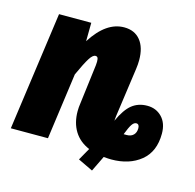

<svg xmlns="http://www.w3.org/2000/svg" viewBox="-99 -650 848 834"><g transform="rotate(15 325.0 -232.5)"><path d="M637 -147Q637 -66 585.5 -24Q534 18 453 18Q441 18 419 16L385 86L318 54L349 -1Q304 -20 281 -57.5Q258 -95 258 -147Q258 -165 261 -184L283 -360Q284 -366 284 -376Q284 -389 281 -394Q278 -399 271 -399Q259 -399 244.5 -376Q230 -353 205 -298L164 0H-3L71 -533H216L215 -450Q279 -551 360 -551Q407 -551 433 -519Q459 -487 459 -430Q459 -411 456 -390L425 -169Q423 -153 423 -148Q448 -203 476.5 -225.5Q505 -248 545 -248Q585 -248 611 -221Q637 -194 637 -147ZM532 -143Q532 -162 518 -162Q508 -162 499 -149Q490 -136 477 -102H491Q510 -102 521 -113Q532 -124 532 -143Z"/></g></svg>

Font: Fira Sans Extra Condensed ExtraBold
Style: Italic
Weight: 800
Width: 3
Italic angle: -8°
Designer: Carrois Corporate & Edenspiekermann AG
Foundry: Carrois Corporate GbR & Edenspiekermann AG
Version: Version 4.203